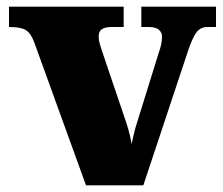

<svg xmlns="http://www.w3.org/2000/svg" viewBox="-20 -556 668 576"><path d="M82 -431Q72 -457 57 -466Q42 -475 7 -475V-536H351V-475H316Q294 -475 285 -468Q276 -461 276 -447Q276 -436 279 -425.5Q282 -415 285 -406L349 -217Q359 -189 365 -168Q371 -147 375 -124Q383 -164 392 -191L456 -397Q461 -411 463.5 -422.5Q466 -434 466 -448Q466 -458 457 -466.5Q448 -475 425 -475H404V-536H628V-475H602Q583 -475 571 -461Q559 -447 545 -406L410 0H238Z"/></svg>

Font: Noto Serif Tamil Black
Style: Italic
Weight: 900
Italic angle: -12°
Designer: Indian Type Foundry, Tom Grace, and the Monotype Design Team
Foundry: Monotype Imaging Inc.
Version: Version 2.003; ttfautohint (v1.8.4.7-5d5b)